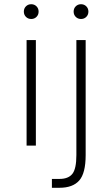

<svg xmlns="http://www.w3.org/2000/svg" viewBox="-20 -690 532 910"><path d="M106 -500H150V0H106ZM226 158H262Q304 158 323 134Q342 110 342 45V-500H386V45Q386 131 355.5 165.5Q325 200 262 200H226ZM364 -600Q349 -600 339 -610Q329 -620 329 -635Q329 -650 339 -660Q349 -670 364 -670Q379 -670 389 -660Q399 -650 399 -635Q399 -620 389 -610Q379 -600 364 -600ZM128 -600Q113 -600 103 -610Q93 -620 93 -635Q93 -650 103 -660Q113 -670 128 -670Q143 -670 153 -660Q163 -650 163 -635Q163 -620 153 -610Q143 -600 128 -600Z"/></svg>

Font: PT Root UI Web Light
Style: Regular
Weight: 300
Designer: Vitaly Kuzmin
Foundry: ParaType Ltd.
Version: Version 1.000W